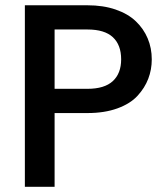

<svg xmlns="http://www.w3.org/2000/svg" viewBox="-20 -715 635 735"><path d="M189 -375H314.9Q379.9 -375 411.9 -404.5Q443.8 -434.1 443.8 -487.8Q443.8 -543 412.1 -572.5Q380.4 -602.1 314.9 -602.1H189ZM561 -487.8Q561 -448.7 547.6 -413.6Q534.2 -378.4 506.3 -348.1Q478.5 -317.9 429.2 -300Q379.9 -282.2 314.9 -282.2H189V0H75.2V-694.8H314.9Q375 -694.8 422.6 -678.5Q470.2 -662.1 500 -633.5Q529.8 -605 545.4 -567.9Q561 -530.8 561 -487.8Z"/></svg>

Font: SVN-Poppins Medium
Style: Regular
Weight: 500
Designer: Ninad Kale (Devanagari), Jonny Pinhorn (Latin)
Foundry: Indian Type Foundry
Version: Version 3.002 2017